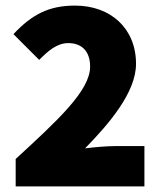

<svg xmlns="http://www.w3.org/2000/svg" viewBox="-20 -666 580 686"><path d="M36 0H496V-144H390C362 -144 316 -140 284 -136C370 -224 466 -336 466 -438C466 -564 376 -646 248 -646C154 -646 94 -614 28 -544L120 -452C150 -482 182 -512 224 -512C270 -512 302 -485 302 -428C302 -342 186 -236 36 -98Z"/></svg>

Font: Giro Sans Black
Style: Regular
Weight: 900
Designer: Paul D. Hunt
Foundry: Adobe Systems Incorporated
Version: Version 1.000;PS 1.0;hotconv 1.0.88;makeotf.lib2.5.647800